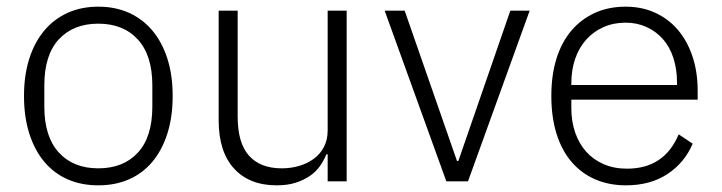

<svg xmlns="http://www.w3.org/2000/svg" viewBox="-20 -544 2165 576"><path d="M275 12Q224 12 183 -6Q142 -24 113 -58.5Q84 -93 68 -143Q52 -193 52 -256Q52 -319 68 -368.5Q84 -418 113 -452.5Q142 -487 183 -505.5Q224 -524 275 -524Q326 -524 367 -505.5Q408 -487 437 -452.5Q466 -418 482 -368.5Q498 -319 498 -256Q498 -193 482 -143Q466 -93 437 -58.5Q408 -24 367 -6Q326 12 275 12ZM275 -39Q350 -39 393.5 -86Q437 -133 437 -224V-288Q437 -378 393.5 -425.5Q350 -473 275 -473Q200 -473 156.5 -426Q113 -379 113 -288V-224Q113 -134 156.5 -86.5Q200 -39 275 -39Z M963 -81H959Q952 -63 940 -46Q928 -29 910 -16.5Q892 -4 867.5 4Q843 12 810 12Q728 12 682 -38.5Q636 -89 636 -183V-512H693V-194Q693 -115 727 -77Q761 -39 825 -39Q852 -39 876.5 -46Q901 -53 920.5 -67Q940 -81 951.5 -102.5Q963 -124 963 -153V-512H1020V0H963Z M1134 -512H1194L1351 -61H1355L1511 -512H1569L1384 0H1319Z M1858 12Q1807 12 1765.5 -6Q1724 -24 1694.5 -58.5Q1665 -93 1649.5 -143Q1634 -193 1634 -256Q1634 -319 1649.5 -368.5Q1665 -418 1694.5 -452.5Q1724 -487 1765 -505.5Q1806 -524 1857 -524Q1906 -524 1946 -505.5Q1986 -487 2014 -454Q2042 -421 2057.5 -374.5Q2073 -328 2073 -272V-245H1694V-220Q1694 -180 1705.5 -146.5Q1717 -113 1738.5 -89Q1760 -65 1791 -51.5Q1822 -38 1861 -38Q1973 -38 2016 -141L2058 -113Q2034 -56 1982.5 -22Q1931 12 1858 12ZM1857 -476Q1820 -476 1790 -462.5Q1760 -449 1738.5 -425Q1717 -401 1705.5 -367.5Q1694 -334 1694 -294V-289H2011V-297Q2011 -337 2000 -370.5Q1989 -404 1968.5 -427Q1948 -450 1919.5 -463Q1891 -476 1857 -476Z"/></svg>

Font: IBM Plex Sans Thai Looped Light
Style: Regular
Weight: 300
Designer: Mike Abbink, Paul van der Laan, Pieter van Rosmalen, Ben Mitchell, Mark Frömberg
Foundry: Bold Monday
Version: Version 1.1